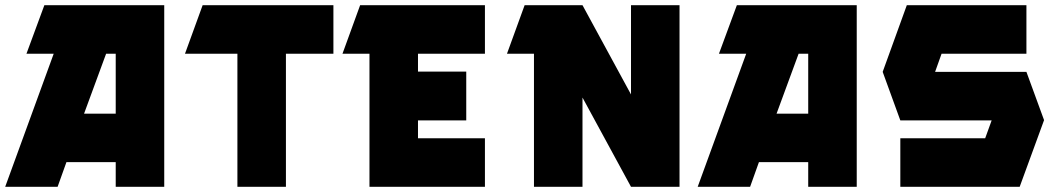

<svg xmlns="http://www.w3.org/2000/svg" viewBox="-20 -720 4054 740"><path d="M187 -513H82L151 -700H613V0H426V-95H236L202 0H0ZM426 -282V-513H389L304 -282Z M693 -513 761 -700H1265V-513H1082V0H895V-513Z M1300 -513 1368 -700H1849V-513H1591V-444H1777V-256H1591V-187H1849V0H1404V-513Z M2002 -700H2225L2412 -356V-700H2599V0H2412L2225 -344V0H2038V-513H1934Z M2856 -513H2751L2820 -700H3282V0H3095V-95H2905L2871 0H2669ZM3095 -282V-513H3058L2973 -282Z M3936 -700V-513H3609L3584 -443H3936L4004 -257L3910 0H3450V-187H3777L3802 -256H3450L3382 -443L3475 -700Z"/></svg>

Font: Clickuper
Style: Bold
Weight: 700
Designer: Denis Ignatov
Foundry: Denis Ignatov
Version: Version 1.10 April 16, 2021